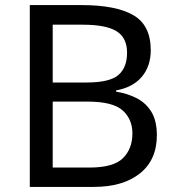

<svg xmlns="http://www.w3.org/2000/svg" viewBox="-20 -734 690 754"><path d="M301 -714Q435 -714 503.5 -674.5Q572 -635 572 -537Q572 -474 537 -432.5Q502 -391 436 -379V-374Q481 -367 517.5 -348Q554 -329 575 -294Q596 -259 596 -203Q596 -106 529.5 -53Q463 0 348 0H97V-714ZM319 -410Q411 -410 445 -439.5Q479 -469 479 -527Q479 -586 437.5 -611.5Q396 -637 305 -637H187V-410ZM187 -335V-76H331Q426 -76 463 -113Q500 -150 500 -210Q500 -266 461.5 -300.5Q423 -335 324 -335Z"/></svg>

Font: Noto Sans Vithkuqi
Style: Regular
Weight: 400
Version: Version 1.001